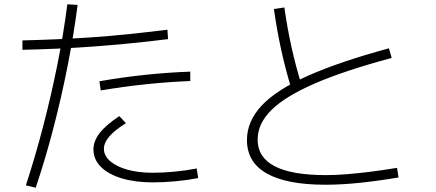

<svg xmlns="http://www.w3.org/2000/svg" viewBox="-20 -826 2040 898"><path d="M101 41Q145 -94 182 -236Q219 -378 248 -522Q277 -666 295 -806L343 -803Q325 -664 296.5 -519Q268 -374 230.5 -229.5Q193 -85 147 52ZM85 -637Q168 -639 248 -642.5Q328 -646 409.5 -651.5Q491 -657 578.5 -666Q666 -675 763 -687L766 -643Q669 -631 581.5 -622.5Q494 -614 411.5 -608Q329 -602 248.5 -598.5Q168 -595 85 -593ZM695 27Q612 27 549 8Q486 -11 451.5 -46Q417 -81 417 -127Q417 -166 446 -203.5Q475 -241 538 -283L569 -250Q515 -216 490.5 -187Q466 -158 466 -130Q466 -98 495 -72.5Q524 -47 575.5 -32.5Q627 -18 695 -18Q742 -18 795 -23Q848 -28 900 -38L907 7Q854 17 799.5 22Q745 27 695 27ZM445 -446Q555 -465 659.5 -476Q764 -487 870 -491V-447Q768 -443 663 -432Q558 -421 451 -403Z M1502 38Q1321 38 1228 -14.5Q1135 -67 1135 -171Q1135 -259 1204 -332.5Q1273 -406 1420 -471.5Q1567 -537 1799 -600L1812 -555Q1592 -496 1453.5 -436Q1315 -376 1250 -312Q1185 -248 1185 -173Q1185 -7 1504 -7Q1552 -7 1606 -11.5Q1660 -16 1718.5 -23.5Q1777 -31 1837 -41L1844 4Q1757 19 1668 28.5Q1579 38 1502 38ZM1343 -410Q1314 -506 1294.5 -596Q1275 -686 1261 -784L1310 -791Q1324 -693 1343.5 -605Q1363 -517 1392 -423Z"/></svg>

Font: M PLUS 2 Thin Light
Style: Regular
Weight: 300
Version: Version 1.001